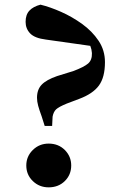

<svg xmlns="http://www.w3.org/2000/svg" viewBox="-20 -789 534 825"><path d="M431 -522Q431 -457 405 -421.5Q379 -386 320 -364L267 -344Q233 -330 221.5 -319.5Q210 -309 206 -288L204 -248H172L159 -289Q149 -316 144 -334.5Q139 -353 139 -369Q139 -404 159 -425Q179 -446 225 -462L296 -484Q341 -501 358.5 -516Q376 -531 375 -561Q374 -577 368 -592L177 -619Q129 -625 109.5 -645.5Q90 -666 90 -695Q90 -726 106.5 -743.5Q123 -761 154 -769Q195 -759 242.5 -738Q290 -717 333 -686Q376 -655 403.5 -614Q431 -573 431 -522ZM189 16Q149 16 121 -11Q93 -38 93 -78Q93 -117 121 -144.5Q149 -172 189 -172Q231 -172 258.5 -144.5Q286 -117 286 -78Q286 -38 258.5 -11Q231 16 189 16ZM321 -646Q314 -651 306 -657Z"/></svg>

Font: Early Summer Mincho Heavy
Style: Regular
Weight: 900
Designer: GuiWonder
Version: Version 1.002